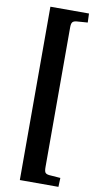

<svg xmlns="http://www.w3.org/2000/svg" viewBox="-109 -858 577 1117"><g transform="rotate(10 179.0 -300.0)"><path d="M94 212V-812H322L324 -759L257 -754Q241 -752 234.5 -744Q228 -736 228 -713V112Q228 136 234 144Q240 152 257 154L324 159L322 212Z"/></g></svg>

Font: Literata 36pt
Style: Bold
Weight: 700
Designer: Latin by Veronika Burian and Jose Scaglione. Greek by Irene Vlachou. Cyrillic by Vera Evstafieva.
Foundry: TypeTogether
Version: Version 3.002